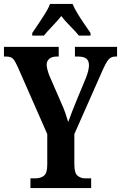

<svg xmlns="http://www.w3.org/2000/svg" viewBox="-20 -951 612 971"><path d="M134 0V-49H158Q185 -49 202 -62Q219 -75 219 -118V-273L70 -612Q57 -641 46.5 -653Q36 -665 11 -665H0V-714H277V-665H267Q242 -665 229 -653.5Q216 -642 216 -624Q216 -613 220 -598Q224 -583 229 -570L289 -432Q302 -404 310 -380.5Q318 -357 325 -334Q333 -357 344 -385Q355 -413 368 -445L415 -558Q423 -579 426.5 -595Q430 -611 430 -620Q430 -645 416 -655Q402 -665 375 -665H359V-714H572V-665H563Q541 -665 528 -649Q515 -633 495 -587L356 -273V-120Q356 -75 372.5 -62Q389 -49 411 -49H441V0ZM143 -784Q156 -803 173.5 -829Q191 -855 208 -882Q225 -909 233 -931H347Q356 -909 372.5 -882Q389 -855 407 -829Q425 -803 438 -784V-771H379Q362 -792 335 -819Q308 -846 290 -870Q271 -846 245 -819Q219 -792 202 -771H143Z"/></svg>

Font: Noto Serif Tamil ExtraCondensed
Style: Bold
Weight: 700
Width: 2
Designer: Indian Type Foundry, Tom Grace, and the Monotype Design Team
Foundry: Monotype Imaging Inc.
Version: Version 2.004; ttfautohint (v1.8.4.7-5d5b)